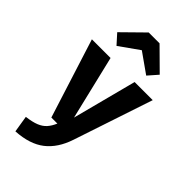

<svg xmlns="http://www.w3.org/2000/svg" viewBox="-315 -926 1245 1245"><g transform="rotate(45 307.5 -303.5)"><path d="M586.7 -544.6 405.1 0Q369.2 108.2 296.7 164.6Q224.1 221 100 228.2L81.5 113.8Q135.4 107.2 168.5 93.8Q201.5 80.5 221.8 57.7Q242.1 34.9 256.9 0H201.5L28.7 -544.6H200L305.6 -103.6L420.5 -544.6ZM171.8 -627.2 112.3 -693.3 257.9 -836.4H357.4L502.1 -693.3L444.1 -627.2L307.7 -723.6Z"/></g></svg>

Font: FiraCode Nerd Font Mono
Style: Bold
Weight: 700
Monospace: yes
Designer: Carrois Corporate, Edenspiekermann AG, Nikita Prokopov
Foundry: Carrois Corporate, Edenspiekermann AG, Nikita Prokopov
Version: Version 6.002;Nerd Fonts 3.3.0